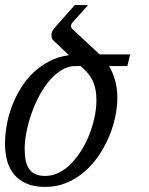

<svg xmlns="http://www.w3.org/2000/svg" viewBox="-20 -736 594 767"><path d="M448.7 -344.7Q448.7 -308.6 440.2 -268.3Q431.6 -228 414.8 -188.5Q397.9 -148.9 373.3 -112.8Q348.6 -76.7 316.7 -49.3Q284.7 -22 245.4 -5.6Q206.1 10.7 160.2 10.7Q116.2 10.7 85.7 -2.7Q55.2 -16.1 36.1 -39.3Q17.1 -62.5 8.5 -93.8Q0 -125 0 -161.1Q0 -198.2 7.1 -237.3Q14.2 -276.4 28.6 -314Q43 -351.6 64.2 -385.5Q85.4 -419.4 113.8 -446.3Q142.1 -473.1 177.5 -491.5Q212.9 -509.8 255.4 -515.6L193.8 -573.7Q185.5 -582 185.5 -595.2Q185.5 -610.4 196.3 -622.6L278.8 -715.8H332L268.6 -645Q263.7 -639.2 263.7 -631.8Q263.7 -625.5 267.6 -621.6L377.9 -518.6H500L488.8 -472.2H415.5Q430.7 -446.8 439.7 -415.3Q448.7 -383.8 448.7 -344.7ZM302.2 -472.2H281.2Q252.4 -472.2 226.1 -456.1Q199.7 -439.9 177.2 -413.6Q154.8 -387.2 136.5 -352.8Q118.2 -318.4 105.5 -281.5Q92.8 -244.6 85.7 -208.3Q78.6 -171.9 78.6 -141.6Q78.6 -114.7 82.8 -94.5Q86.9 -74.2 96.7 -60.5Q106.4 -46.9 122.3 -40Q138.2 -33.2 161.1 -33.2Q190.4 -33.2 217 -47.1Q243.7 -61 266.1 -84.5Q288.6 -107.9 307.1 -138.4Q325.7 -168.9 338.4 -202.6Q351.1 -236.3 358.2 -270.5Q365.2 -304.7 365.2 -335Q365.2 -377.9 353 -407.2Q340.8 -436.5 314 -461.4Z"/></svg>

Font: Arian AMU Serif
Style: Italic
Weight: 400
Italic angle: -15°
Designer: Ruben Hakobyan (Tarumian)
Foundry: Ruben Hakobyan (Tarumian)
Version: Version 1.002